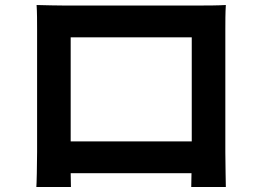

<svg xmlns="http://www.w3.org/2000/svg" viewBox="-20 -729 1040 766"><path d="M745 -580V-165H262V-580ZM879 -612C879 -642 879 -679 881 -709C845 -707 807 -707 782 -707H232C205 -707 167 -708 126 -709C128 -681 128 -640 128 -612V-123C128 -75 126 12 125 17H263L262 -38H744L743 17H881C881 13 879 -83 879 -122Z"/></svg>

Font: Noto Sans Mono CJK JP Bold
Style: Regular
Weight: 700
Designer: Ryoko NISHIZUKA (kana & ideographs); Paul D. Hunt (Latin, Greek & Cyrillic); Wenlong ZHANG (bopomofo); Sandoll Communica
Foundry: Adobe Systems Incorporated
Version: Version 1.004;PS 1.004;hotconv 1.0.82;makeotf.lib2.5.63406